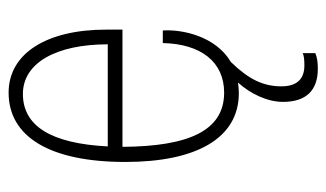

<svg xmlns="http://www.w3.org/2000/svg" viewBox="-180 -398 776 457"><g transform="rotate(-90 208.5 -170.0)"><path d="M366 -306C366 -448 309 -538 216 -538C111 -538 51 -440 51 -260C51 -92 107 10 215 10C224 10 232 9 240 8C213 38 194 78 194 115C194 170 221 198 273 198C289 198 301 196 310 192V162C304 165 294 166 281 166C248 166 231 148 231 111C231 68 248 33 289 -9C350 -45 367 -124 364 -171H334C332 -80 289 -25 216 -25C125 -25 88 -110 87 -267H366ZM88 -302C95 -438 137 -504 213 -504C286 -504 331 -426 331 -302Z"/></g></svg>

Font: Kathrein 37 Thin Condensed
Style: Regular
Weight: 250
Width: 3
Designer: Lazydogs Typefoundry, based on Open Sans by Ascender Corporation
Foundry: Lazydogs Typefoundry
Version: Version 1.003;PS 001.003;hotconv 1.0.88;makeotf.lib2.5.64775